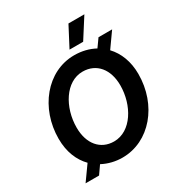

<svg xmlns="http://www.w3.org/2000/svg" viewBox="-215 -1053 1152 1233"><g transform="rotate(-30 361.0 -436.0)"><path d="M347 12C548 12 703 -172 703 -403C703 -495 673 -571 622 -625L700 -735H599L557 -676C513 -700 462 -713 405 -713C202 -713 51 -523 51 -298C51 -199 84 -124 135 -72L58 36H158L200 -24C245 0 296 12 347 12ZM352 -105C252 -105 187 -182 187 -302C187 -452 274 -595 399 -595C503 -595 566 -515 566 -398C566 -251 480 -105 352 -105ZM594 -908H476L398 -759H499Z"/></g></svg>

Font: Fixel Text 20240404 SemiBold
Style: Italic
Weight: 600
Width: 4
Italic angle: -10°
Designer: AlfaBravo + MacPaw
Foundry: Kyrylo Tkachov, Marchela Mozhyna, Serhii Makarenko, Maria Weinstein, Zakhar Kryvoshyya
Version: Version 1.211;Glyphs 3.2 (3225)